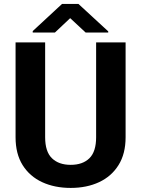

<svg xmlns="http://www.w3.org/2000/svg" viewBox="-20 -921 699 951"><path d="M456.1 -710.9H602.1V-241.2Q602.1 -159.2 567.1 -103.3Q532.2 -47.4 470.9 -18.8Q409.7 9.8 330.1 9.8Q250.5 9.8 188.7 -18.8Q127 -47.4 92 -103.3Q57.1 -159.2 57.1 -241.2V-710.9H203.6V-241.2Q203.6 -169.9 237.3 -137.2Q271 -104.5 330.1 -104.5Q389.6 -104.5 422.9 -137.2Q456.1 -169.9 456.1 -241.2ZM368.7 -901.4 516.1 -765.6V-759.8H404.3L327.6 -831.1L252 -759.8H142.1V-767.1L287.1 -901.4Z"/></svg>

Font: Vazirmatn RD UI FD
Style: Bold
Weight: 700
Designer: Saber Rastikerdar
Foundry: Saber Rastikerdar
Version: Version 33.003